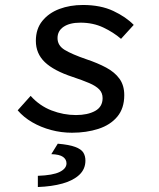

<svg xmlns="http://www.w3.org/2000/svg" viewBox="-20 -521 640 771"><path d="M269 12Q226 12 185 1Q144 -10 109.5 -30Q75 -50 51 -78L103 -136Q139 -96 187 -77.5Q235 -59 285 -59Q332 -59 362 -75.5Q392 -92 392 -127Q392 -148 378.5 -162Q365 -176 338 -187.5Q311 -199 272 -212Q196 -237 160 -271.5Q124 -306 124 -357Q124 -405 150 -437Q176 -469 218.5 -485Q261 -501 313 -501Q384 -501 435 -477Q486 -453 517 -421L466 -365Q436 -391 395 -410.5Q354 -430 303 -430Q260 -430 235.5 -413.5Q211 -397 211 -368Q211 -338 240 -320.5Q269 -303 327 -283Q372 -268 406.5 -249.5Q441 -231 460 -204.5Q479 -178 479 -139Q479 -86 451 -52.5Q423 -19 375 -3.5Q327 12 269 12ZM132 230V185Q192 183 219.5 169.5Q247 156 247 135Q247 119 233 109Q219 99 186 98L212 56Q258 60 282 69Q306 78 314.5 91.5Q323 105 323 124Q323 158 298.5 181Q274 204 231 216Q188 228 132 230Z"/></svg>

Font: Source Code Pro ExtraLight Medium
Style: Italic
Weight: 500
Italic angle: -11°
Monospace: yes
Version: Version 1.016;hotconv 1.0.116;makeotfexe 2.5.65601